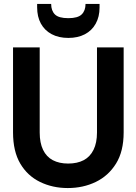

<svg xmlns="http://www.w3.org/2000/svg" viewBox="-20 -940 691 972"><path d="M323 12Q246 12 182.5 -19Q119 -50 82.5 -112Q46 -174 46 -270V-700H181V-269Q181 -217 198 -181.5Q215 -146 247.5 -129Q280 -112 325 -112Q371 -112 403.5 -129Q436 -146 453.5 -181.5Q471 -217 471 -269V-700H606V-270Q606 -174 567.5 -112Q529 -50 465 -19Q401 12 323 12ZM326 -748Q277 -748 241.5 -767Q206 -786 187 -820.5Q168 -855 168 -903V-920H239Q239 -886 258 -867Q277 -848 326 -848Q374 -848 393.5 -867Q413 -886 413 -920H484V-902Q484 -855 464.5 -820Q445 -785 409.5 -766.5Q374 -748 326 -748Z"/></svg>

Font: DM Sans 36pt
Style: Bold
Weight: 700
Version: Version 4.004;gftools[0.9.30]